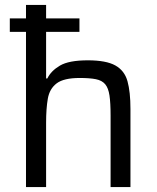

<svg xmlns="http://www.w3.org/2000/svg" viewBox="-20 -763 639 783"><path d="M86 0V-633H20V-688H86V-743H168V-688H304V-633H168V-443H173Q188 -474 224.5 -495.5Q261 -517 338 -517Q413 -517 450.5 -496Q488 -475 500 -431.5Q512 -388 512 -319V0H431V-291Q431 -343 426.5 -373.5Q422 -404 409 -419.5Q396 -435 371 -440Q346 -445 305 -445Q240 -445 211 -423Q182 -401 175 -360.5Q168 -320 168 -263V0Z"/></svg>

Font: Saira
Style: Regular
Weight: 400
Designer: Hector Gatti with collaboration of the Omnibus-Type team
Foundry: Omnibus-Type
Version: Version 1.100; ttfautohint (v1.8.3)